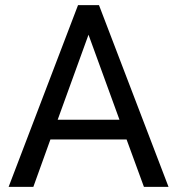

<svg xmlns="http://www.w3.org/2000/svg" viewBox="-20 -731 692 751"><path d="M475.1 -185.5H177.2L110.4 0H13.7L285.2 -710.9H367.2L639.2 0H543ZM205.6 -262.7H447.3L326.2 -595.2Z"/></svg>

Font: Vazir FD
Style: FD
Weight: 400
Foundry: Based on Dejavu fonts, by Saber Rastikerdar
Version: Version 26.0.0